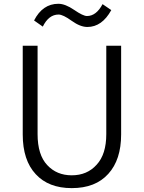

<svg xmlns="http://www.w3.org/2000/svg" viewBox="-20 -972 756 1010"><path d="M159.2 -864.3Q204.1 -952.1 287.1 -952.1Q323.2 -952.1 370.1 -919.9Q417 -887.7 437.5 -887.7Q486.3 -887.7 519.5 -950.2Q535.2 -939.5 565.4 -918.9Q516.6 -830.1 439.5 -830.1Q402.3 -830.1 357.4 -862.3Q311.5 -895.5 288.1 -895.5Q236.3 -895.5 205.1 -832Q189.5 -842.8 159.2 -864.3ZM99.6 -264.6Q99.6 -381.8 99.6 -731.4Q119.1 -731.4 177.7 -731.4Q177.7 -615.2 177.7 -266.6Q177.7 -157.2 228.5 -103.5Q278.3 -49.8 357.4 -49.8Q438.5 -49.8 488.3 -105.5Q539.1 -160.2 539.1 -266.6Q539.1 -421.9 539.1 -731.4Q558.6 -731.4 617.2 -731.4Q617.2 -614.3 617.2 -264.6Q617.2 -131.8 549.8 -57.6Q482.4 17.6 357.4 17.6Q235.4 17.6 168 -55.7Q99.6 -128.9 99.6 -264.6Z"/></svg>

Font: Gothic A1
Style: Regular
Weight: 400
Designer: HanYang I&C Co.,Ltd.
Version: Version 2.50